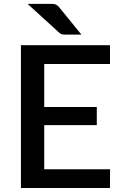

<svg xmlns="http://www.w3.org/2000/svg" viewBox="-20 -948 616 968"><path d="M232.5 -928.5Q241.5 -928.5 248.2 -928Q255 -927.5 260.2 -925.5Q265.5 -923.5 270 -919.8Q274.5 -916 279.5 -910L390.5 -773.5H313Q300 -773.5 292.8 -775Q285.5 -776.5 277 -784.5L119 -928.5ZM535 -94.5 534.5 0H85.5V-720H534.5V-625.5H203V-408.5H468V-317H203V-94.5Z"/></svg>

Font: TypoPRO Lato
Style: Regular
Weight: 600
Designer: Lukasz Dziedzic with Adam Twardoch and Botio Nikoltchev
Foundry: tyPoland Lukasz Dziedzic
Version: Version 2.010; 2014-09-01; http://www.latofonts.com/